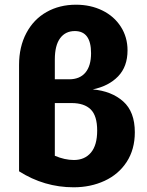

<svg xmlns="http://www.w3.org/2000/svg" viewBox="-20 -779 625 816"><path d="M553 -217Q553 -144 518.5 -91Q484 -38 424.5 -10.5Q365 17 293 17Q168 17 61 -51V-503Q61 -580 92 -638.5Q123 -697 178 -728Q233 -759 303 -759Q365 -759 415 -734.5Q465 -710 493.5 -665.5Q522 -621 522 -565Q522 -496 482 -454.5Q442 -413 374 -399Q454 -392 503.5 -348Q553 -304 553 -217ZM213 -526V-442H274Q319 -442 343 -470.5Q367 -499 367 -553Q367 -647 298 -647Q258 -647 235.5 -616.5Q213 -586 213 -526ZM393 -224Q393 -287 365.5 -314Q338 -341 284 -341H213V-117Q255 -99 294 -99Q340 -99 366.5 -130.5Q393 -162 393 -224Z"/></svg>

Font: Fira Sans BGR
Style: Bold
Weight: 700
Designer: bBox Type GmbH & Carrois Corporate GbR & Edenspiekermann AG
Foundry: bBox Type GmbH & Carrois Corporate GbR & Edenspiekermann AG
Version: Version 4.301